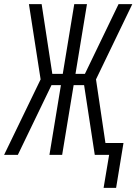

<svg xmlns="http://www.w3.org/2000/svg" viewBox="-28 -755 665 936"><path d="M477 161 504 0H434L382 -340H331L275 0H213L269 -340H223L59 0H-8L170 -368L113 -735H175L227 -395H278L334 -735H396L340 -395H386L550 -735H617L440 -368L486 -58H574L538 161Z"/></svg>

Font: Iosevka Light Extended
Style: Italic
Weight: 300
Width: 7
Italic angle: -9°
Monospace: yes
Designer: Belleve Invis
Foundry: Belleve Invis
Version: Version 32.5.0; ttfautohint (v1.8.4)